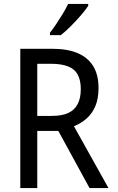

<svg xmlns="http://www.w3.org/2000/svg" viewBox="-20 -964 603 984"><path d="M84 0V-714H247Q326 -714 378.5 -691.5Q431 -669 458 -624.5Q485 -580 485 -513Q485 -457 468 -418.5Q451 -380 422.5 -355.5Q394 -331 359 -317L536 0H439L279 -293H171V0ZM245 -370Q299 -370 331 -385.5Q363 -401 378.5 -431.5Q394 -462 394 -506Q394 -577 357.5 -607Q321 -637 242 -637H171V-370ZM236 -796Q253 -818 270 -843.5Q287 -869 303 -895.5Q319 -922 329 -944H432V-934Q420 -915 395.5 -886.5Q371 -858 343 -830Q315 -802 292 -784H236Z"/></svg>

Font: Noto Sans Mono SemiCondensed
Style: Regular
Weight: 400
Width: 4
Designer: Monotype Design Team
Foundry: Monotype Imaging Inc.
Version: Version 2.010